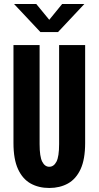

<svg xmlns="http://www.w3.org/2000/svg" viewBox="-20 -924 490 955"><path d="M225 11Q172.5 11 132.5 -11.2Q92.5 -33.5 69.8 -82.5Q47 -131.5 47 -212.5V-700H177V-207.5Q177 -145 190 -119.8Q203 -94.5 225 -94.5Q247.5 -94.5 260.8 -119.8Q274 -145 274 -207.5V-700H403.5V-212.5Q403.5 -131.5 380.8 -82.5Q358 -33.5 317.8 -11.2Q277.5 11 225 11ZM50 -904H160.5L225 -825.5L289 -904H399.5L268.5 -764.5H181Z"/></svg>

Font: Trispace Condensed SemiBold
Style: Regular
Weight: 600
Width: 3
Designer: Tyler Finck
Foundry: Etcetera Type Company
Version: Version 1.210; ttfautohint (v1.8.3)